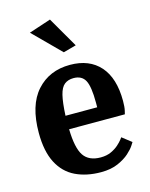

<svg xmlns="http://www.w3.org/2000/svg" viewBox="-113 -811 701 895"><g transform="rotate(-15 237.0 -363.5)"><path d="M239 -574 110 -703 216 -738 301 -591ZM263 11Q193 11 140 -14.5Q87 -40 58 -96Q29 -152 29 -241Q29 -374 90 -442Q151 -510 251 -510Q344 -510 395.5 -452Q447 -394 447 -284Q447 -254 443 -237.5Q439 -221 439 -221H170Q172 -130 197 -93Q222 -56 279 -56Q308 -56 329.5 -66Q351 -76 365.5 -89Q380 -102 387.5 -112Q395 -122 395 -122L440 -87Q440 -87 430.5 -72Q421 -57 400 -38Q379 -19 345 -4Q311 11 263 11ZM170 -286H323V-309Q323 -386 307 -416Q291 -446 251 -446Q225 -446 207.5 -432.5Q190 -419 181.5 -384Q173 -349 170 -286Z"/></g></svg>

Font: Arsenal SC
Style: Bold
Weight: 700
Designer: Andrij Shevchenko
Foundry: Stairsfor
Version: Version 2.001; ttfautohint (v1.8.4.7-5d5b)